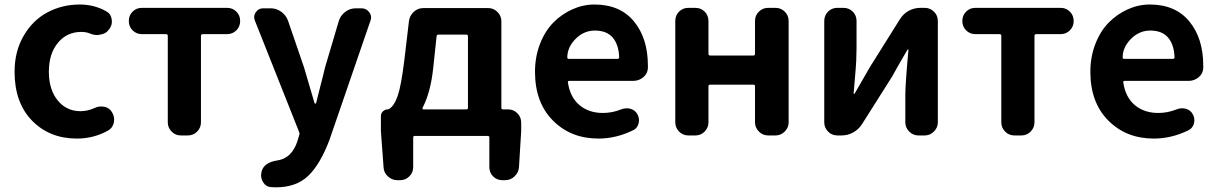

<svg xmlns="http://www.w3.org/2000/svg" viewBox="-20 -594 5338 842"><path d="M317.4 13.7Q197.3 13.7 120.6 -64.9Q43.9 -143.6 43.9 -279.3Q43.9 -369.1 84 -437.5Q124 -505.9 188.5 -540Q252.9 -574.2 330.1 -574.2Q392.6 -574.2 445.3 -544.9Q466.8 -533.2 469.7 -508.8Q470.7 -504.9 470.7 -500Q470.7 -481.4 459 -465.8L457 -463.9Q444.3 -445.3 419.9 -442.4Q413.1 -440.4 406.2 -440.4Q389.6 -440.4 374 -447.3Q356.4 -454.1 336.9 -454.1Q273.4 -454.1 233.9 -406.2Q194.3 -358.4 194.3 -279.3Q194.3 -201.2 232.9 -153.8Q271.5 -106.4 333 -106.4Q363.3 -106.4 394.5 -120.1Q408.2 -127 422.9 -127Q429.7 -127 437.5 -126Q460 -121.1 470.7 -102.5Q480.5 -86.9 480.5 -70.3Q480.5 -63.5 479.5 -57.6Q474.6 -33.2 454.1 -21.5Q390.6 13.7 317.4 13.7Z M773.4 0Q749 0 732.4 -17.1Q715.8 -34.2 715.8 -57.6V-436.5Q715.8 -444.3 708 -444.3H602.5Q578.1 -444.3 561.5 -460.9Q544.9 -477.5 544.9 -502Q544.9 -526.4 561.5 -543Q578.1 -559.6 602.5 -559.6H975.6Q1000 -559.6 1016.6 -543Q1033.2 -526.4 1033.2 -502Q1033.2 -477.5 1016.6 -460.9Q1000 -444.3 975.6 -444.3H869.1Q861.3 -444.3 861.3 -436.5V-57.6Q861.3 -34.2 844.7 -17.1Q828.1 0 803.7 0Z M1190.4 227.5Q1179.7 227.5 1169.9 226.6Q1146.5 225.6 1133.8 205.1Q1125 190.4 1125 174.8Q1125 168 1127 160.2V159.2Q1136.7 118.2 1197.3 109.4Q1259.8 99.6 1284.2 25.4L1292 -1Q1294.9 -7.8 1292 -14.6L1097.7 -503.9Q1094.7 -511.7 1094.7 -518.6Q1094.7 -530.3 1101.6 -540Q1113.3 -557.6 1133.8 -557.6H1167Q1192.4 -557.6 1213.4 -542.5Q1234.4 -527.3 1243.2 -502.9L1313.5 -297.9Q1316.4 -290 1359.4 -141.6Q1360.4 -139.6 1362.8 -139.6Q1365.2 -139.6 1366.2 -141.6Q1372.1 -167 1385.7 -219.2Q1399.4 -271.5 1405.3 -297.9L1465.8 -502Q1473.6 -526.4 1494.1 -542Q1514.6 -557.6 1540 -557.6H1565.4Q1586.9 -557.6 1599.6 -540Q1607.4 -529.3 1607.4 -517.6Q1607.4 -510.7 1604.5 -502.9L1424.8 19.5Q1384.8 126 1332 176.8Q1279.3 227.5 1190.4 227.5Z M1903.3 -442.4Q1895.5 -442.4 1894.5 -434.6L1879.9 -295.9Q1868.2 -187.5 1833 -121.1Q1832 -118.2 1833.5 -116.2Q1835 -114.3 1836.9 -114.3H2024.4Q2032.2 -114.3 2032.2 -121.1V-434.6Q2032.2 -442.4 2024.4 -442.4ZM2178.7 -121.1Q2178.7 -114.3 2186.5 -114.3H2208Q2232.4 -114.3 2249 -97.2Q2265.6 -80.1 2265.6 -56.6V-18.6L2255.9 139.6Q2253.9 163.1 2236.3 179.7Q2218.8 196.3 2194.3 196.3H2183.6Q2159.2 196.3 2142.6 179.7Q2126 163.1 2126 138.7V8.8Q2126 2 2118.2 2H1798.8Q1792 2 1792 8.8V138.7Q1792 163.1 1774.9 179.7Q1757.8 196.3 1734.4 196.3H1723.6Q1699.2 196.3 1681.2 179.7Q1663.1 163.1 1662.1 139.6L1650.4 -18.6V-85Q1650.4 -96.7 1659.2 -105.5Q1668 -114.3 1679.7 -114.3Q1683.6 -114.3 1686.5 -116.2Q1709 -129.9 1724.1 -173.8Q1739.3 -217.8 1752.9 -328.1L1773.4 -501Q1776.4 -525.4 1794.4 -542Q1812.5 -558.6 1836.9 -558.6H2121.1Q2144.5 -558.6 2161.6 -541.5Q2178.7 -524.4 2178.7 -501Z M2604.5 13.7Q2483.4 13.7 2404.8 -65.4Q2326.2 -144.5 2326.2 -279.3Q2326.2 -344.7 2348.1 -401.4Q2370.1 -458 2406.7 -495.1Q2443.4 -532.2 2490.2 -553.2Q2537.1 -574.2 2586.9 -574.2Q2699.2 -574.2 2760.3 -500Q2821.3 -425.8 2821.3 -305.7Q2821.3 -300.8 2821.3 -295.9Q2820.3 -271.5 2801.3 -255.4Q2782.2 -239.3 2756.8 -239.3H2476.6Q2468.8 -239.3 2470.7 -231.4Q2480.5 -167 2521.5 -132.8Q2562.5 -98.6 2624 -98.6Q2665 -98.6 2704.1 -114.3Q2715.8 -119.1 2727.5 -119.1Q2736.3 -119.1 2744.1 -117.2Q2765.6 -111.3 2775.4 -92.8Q2782.2 -80.1 2782.2 -66.4Q2782.2 -52.7 2775.4 -40.5Q2768.6 -28.3 2755.9 -22.5Q2681.6 13.7 2604.5 13.7ZM2467.8 -341.8Q2467.8 -335.9 2474.6 -335.9H2687.5Q2695.3 -335.9 2695.3 -342.8Q2695.3 -342.8 2695.3 -342.8Q2693.4 -398.4 2667 -429.2Q2640.6 -460 2588.9 -460Q2544.9 -460 2510.7 -429.7Q2467.8 -390.6 2467.8 -341.8Z M2999 0Q2974.6 0 2958 -17.1Q2941.4 -34.2 2941.4 -57.6V-502Q2941.4 -526.4 2958 -543Q2974.6 -559.6 2999 -559.6H3029.3Q3053.7 -559.6 3070.3 -543Q3086.9 -526.4 3086.9 -502V-358.4Q3086.9 -350.6 3094.7 -350.6H3284.2Q3291 -350.6 3291 -358.4V-502Q3291 -526.4 3308.1 -543Q3325.2 -559.6 3348.6 -559.6H3380.9Q3404.3 -559.6 3421.4 -543Q3438.5 -526.4 3438.5 -502V-57.6Q3438.5 -34.2 3421.4 -17.1Q3404.3 0 3380.9 0H3348.6Q3325.2 0 3308.1 -17.1Q3291 -34.2 3291 -57.6V-215.8Q3291 -222.7 3284.2 -222.7H3094.7Q3086.9 -222.7 3086.9 -215.8V-57.6Q3086.9 -34.2 3070.3 -17.1Q3053.7 0 3029.3 0Z M3652.3 0Q3627.9 0 3611.3 -17.1Q3594.7 -34.2 3594.7 -57.6V-502Q3594.7 -526.4 3611.3 -543Q3627.9 -559.6 3652.3 -559.6H3678.7Q3703.1 -559.6 3719.7 -543Q3736.3 -526.4 3736.3 -502V-382.8Q3736.3 -358.4 3734.9 -327.6Q3733.4 -296.9 3729 -249Q3724.6 -201.2 3723.6 -184.6Q3723.6 -182.6 3725.6 -182.6Q3727.5 -182.6 3728.5 -184.6Q3790 -291 3794.9 -299.8L3927.7 -511.7Q3942.4 -534.2 3965.8 -546.9Q3989.3 -559.6 4016.6 -559.6H4035.2Q4058.6 -559.6 4075.7 -543Q4092.8 -526.4 4092.8 -502V-57.6Q4092.8 -34.2 4075.7 -17.1Q4058.6 0 4035.2 0H4007.8Q3984.4 0 3967.3 -17.1Q3950.2 -34.2 3950.2 -57.6V-175.8Q3950.2 -225.6 3963.9 -375Q3963.9 -377 3961.9 -377Q3960 -377 3959 -375Q3909.2 -290 3892.6 -258.8L3759.8 -48.8Q3745.1 -26.4 3721.7 -13.2Q3698.2 0 3670.9 0Z M4428.7 0Q4404.3 0 4387.7 -17.1Q4371.1 -34.2 4371.1 -57.6V-436.5Q4371.1 -444.3 4363.3 -444.3H4257.8Q4233.4 -444.3 4216.8 -460.9Q4200.2 -477.5 4200.2 -502Q4200.2 -526.4 4216.8 -543Q4233.4 -559.6 4257.8 -559.6H4630.9Q4655.3 -559.6 4671.9 -543Q4688.5 -526.4 4688.5 -502Q4688.5 -477.5 4671.9 -460.9Q4655.3 -444.3 4630.9 -444.3H4524.4Q4516.6 -444.3 4516.6 -436.5V-57.6Q4516.6 -34.2 4500 -17.1Q4483.4 0 4459 0Z M5040 13.7Q4918.9 13.7 4840.3 -65.4Q4761.7 -144.5 4761.7 -279.3Q4761.7 -344.7 4783.7 -401.4Q4805.7 -458 4842.3 -495.1Q4878.9 -532.2 4925.8 -553.2Q4972.7 -574.2 5022.5 -574.2Q5134.8 -574.2 5195.8 -500Q5256.8 -425.8 5256.8 -305.7Q5256.8 -300.8 5256.8 -295.9Q5255.9 -271.5 5236.8 -255.4Q5217.8 -239.3 5192.4 -239.3H4912.1Q4904.3 -239.3 4906.2 -231.4Q4916 -167 4957 -132.8Q4998 -98.6 5059.6 -98.6Q5100.6 -98.6 5139.6 -114.3Q5151.4 -119.1 5163.1 -119.1Q5171.9 -119.1 5179.7 -117.2Q5201.2 -111.3 5210.9 -92.8Q5217.8 -80.1 5217.8 -66.4Q5217.8 -52.7 5210.9 -40.5Q5204.1 -28.3 5191.4 -22.5Q5117.2 13.7 5040 13.7ZM4903.3 -341.8Q4903.3 -335.9 4910.2 -335.9H5123Q5130.9 -335.9 5130.9 -342.8Q5130.9 -342.8 5130.9 -342.8Q5128.9 -398.4 5102.5 -429.2Q5076.2 -460 5024.4 -460Q4980.5 -460 4946.3 -429.7Q4903.3 -390.6 4903.3 -341.8Z"/></svg>

Font: Gen Jyuu Gothic P Bold
Style: Bold
Weight: 700
Designer: [Source Han Sans]
Ryoko NISHIZUKA  (kana & ideographs); Paul D. Hunt (Latin, Greek & Cyrillic); Wenlong ZHANG  (bopomofo
Version: Version 1.002.20150607